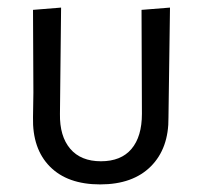

<svg xmlns="http://www.w3.org/2000/svg" viewBox="-20 -480 532 506"><path d="M67 -171 68 -236 67 -454 141 -460 138 -180Q137 -121 165 -88Q193 -55 246 -55Q299 -55 326.5 -87.5Q354 -120 354 -180L353 -454L428 -460L424 -171Q425 -89 377.5 -41.5Q330 6 244 6Q158 6 111.5 -41Q65 -88 67 -171Z"/></svg>

Font: Alegreya Sans
Style: Regular
Weight: 400
Designer: Juan Pablo del Peral
Foundry: Huerta Tipografica
Version: Version 2.008; ttfautohint (v1.6)